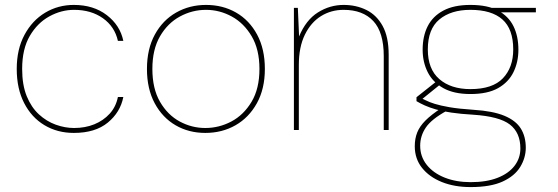

<svg xmlns="http://www.w3.org/2000/svg" viewBox="-20 -528 2267 780"><path d="M280 12Q213 12 160.5 -19.5Q108 -51 78 -109.5Q48 -168 48 -248Q48 -328 79.5 -386.5Q111 -445 163.5 -476.5Q216 -508 280 -508Q360 -508 414 -466.5Q468 -425 481 -362H459Q446 -420 398 -454Q350 -488 281 -488Q229 -488 180.5 -461.5Q132 -435 101 -382Q70 -329 70 -248Q70 -183 88.5 -137.5Q107 -92 138 -63.5Q169 -35 206.5 -21.5Q244 -8 281 -8Q326 -8 363 -23Q400 -38 425.5 -66Q451 -94 459 -134H481Q469 -72 418 -30Q367 12 280 12Z M814 12Q747 12 693.5 -19Q640 -50 608.5 -108.5Q577 -167 577 -248Q577 -329 609 -387.5Q641 -446 695.5 -477Q750 -508 817 -508Q885 -508 939 -477Q993 -446 1024.5 -387.5Q1056 -329 1056 -248Q1056 -167 1023.5 -108.5Q991 -50 936.5 -19Q882 12 814 12ZM814 -8Q870 -8 920 -34.5Q970 -61 1002 -114.5Q1034 -168 1034 -248Q1034 -327 1002.5 -380.5Q971 -434 921.5 -461Q872 -488 817 -488Q761 -488 711 -461Q661 -434 630 -380.5Q599 -327 599 -248Q599 -168 630 -114.5Q661 -61 710 -34.5Q759 -8 814 -8Z M1174 0V-496H1190L1195 -380Q1223 -447 1271.5 -477.5Q1320 -508 1376 -508Q1427 -508 1468.5 -487.5Q1510 -467 1534.5 -422.5Q1559 -378 1559 -305V0H1539V-300Q1539 -397 1496.5 -442.5Q1454 -488 1376 -488Q1325 -488 1284 -462.5Q1243 -437 1218.5 -387Q1194 -337 1194 -264V0Z M1892 232Q1826 232 1775 211.5Q1724 191 1694.5 154Q1665 117 1665 66Q1665 35 1675 10Q1685 -15 1708.5 -38.5Q1732 -62 1773 -89L1795 -78Q1733 -44 1710 -10Q1687 24 1687 64Q1687 108 1713.5 141.5Q1740 175 1786.5 193.5Q1833 212 1892 212Q1956 212 2001 194.5Q2046 177 2070 146Q2094 115 2094 75Q2094 11 2051.5 -22Q2009 -55 1902 -62Q1851 -65 1814 -70.5Q1777 -76 1751 -83.5Q1725 -91 1706 -99.5Q1687 -108 1672 -117V-133L1754 -198L1776 -191L1687 -119L1681 -133Q1695 -128 1709.5 -120.5Q1724 -113 1746.5 -106Q1769 -99 1806 -92.5Q1843 -86 1903 -82Q1983 -77 2029.5 -57.5Q2076 -38 2096 -5.5Q2116 27 2116 72Q2116 113 2093.5 150Q2071 187 2022 209.5Q1973 232 1892 232ZM1891 -146Q1824 -146 1781 -170Q1738 -194 1717.5 -235Q1697 -276 1697 -326Q1697 -381 1717.5 -421.5Q1738 -462 1781 -485Q1824 -508 1891 -508Q1961 -508 2003.5 -485Q2046 -462 2066 -421.5Q2086 -381 2086 -326Q2086 -276 2066 -235Q2046 -194 2003.5 -170Q1961 -146 1891 -146ZM1891 -166Q1981 -166 2023 -210Q2065 -254 2065 -327Q2065 -410 2021 -449Q1977 -488 1891 -488Q1812 -488 1765 -449Q1718 -410 1718 -327Q1718 -247 1765 -206.5Q1812 -166 1891 -166ZM1986 -478 1977 -496H2157V-478Z"/></svg>

Font: DM Sans 24pt Thin
Style: Regular
Weight: 250
Designer: Colophon Foundry, Jonny Pinhorn
Foundry: Colophon Foundry
Version: Version 4.004;gftools[0.9.30]